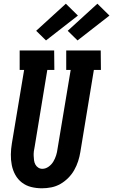

<svg xmlns="http://www.w3.org/2000/svg" viewBox="-20 -1007 610 1035"><path d="M206 8Q176 8 148 1Q120 -6 98 -23Q76 -40 62.5 -64.5Q49 -89 43.5 -117Q38 -145 38.5 -174.5Q39 -204 44 -234L110 -630H86V-735H272L273 -630H235L167 -217Q164 -204 162.5 -191.5Q161 -179 161.5 -167Q162 -155 163.5 -143Q165 -131 170.5 -120.5Q176 -110 186 -103.5Q196 -97 208 -97Q226 -97 242 -108.5Q258 -120 267.5 -136Q277 -152 282.5 -169.5Q288 -187 290 -204L361 -630H337V-735H523L524 -630H486L413 -187Q409 -162 401 -137.5Q393 -113 380 -90Q367 -67 347.5 -47.5Q328 -28 305 -15Q282 -2 256.5 3Q231 8 206 8ZM398 -789 345 -841 505 -987 570 -923ZM228 -789 175 -841 335 -987 400 -923Z"/></svg>

Font: Iosevka Curly Slab Extrabold
Style: Italic
Weight: 800
Italic angle: -9°
Monospace: yes
Designer: Belleve Invis
Foundry: Belleve Invis
Version: Version 22.1.2; ttfautohint (v1.8.4)